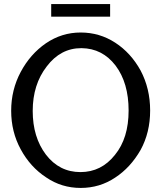

<svg xmlns="http://www.w3.org/2000/svg" viewBox="-20 -905 793 945"><path d="M207 -32Q283 20 377 20Q471 20 547 -31Q622 -80 672 -167Q719 -253 719 -361Q719 -469 672 -558Q624 -645 547 -695Q470 -745 377 -745Q284 -745 206 -692Q129 -639 82 -551Q35 -463 35 -360Q35 -256 82 -170Q129 -83 207 -32ZM381 -668Q484 -667 549 -582Q613 -497 613 -361Q613 -225 546 -143Q479 -58 376 -58Q272 -58 206 -144Q141 -230 141 -359Q141 -489 210 -578Q278 -668 380 -668ZM522 -885H232V-823H522Z"/></svg>

Font: Sawarabi Gothic
Style: Regular
Weight: 400
Designer: mshio (mshio@users.sourceforge.jp)
Version: Version 20141215